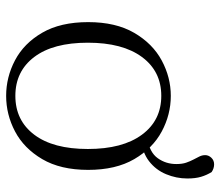

<svg xmlns="http://www.w3.org/2000/svg" viewBox="-66 -637 717 625"><g transform="rotate(90 292.5 -324.5)"><path d="M292 14Q231 14 176 -15Q121 -44 86.5 -103.5Q52 -163 52 -253Q52 -343 87 -403Q122 -463 177 -492.5Q232 -522 292 -522Q353 -522 408 -492.5Q463 -463 498 -403Q533 -343 533 -253Q533 -163 498 -103.5Q463 -44 408 -15Q353 14 292 14ZM292 -16Q372 -16 418.5 -77.5Q465 -139 465 -252Q465 -365 418.5 -428Q372 -491 292 -491Q212 -491 165.5 -428Q119 -365 119 -252Q119 -139 165.5 -77.5Q212 -16 292 -16ZM432 -425V-446Q476 -453 495 -479.5Q514 -506 514 -540Q514 -559 509.5 -572Q505 -585 499.5 -595.5Q494 -606 489.5 -615Q485 -624 485 -634Q485 -645 493.5 -654Q502 -663 515 -663Q528 -663 540 -655Q550 -639 555.5 -620.5Q561 -602 561 -576Q561 -540 547 -506.5Q533 -473 504.5 -451Q476 -429 432 -425Z"/></g></svg>

Font: Noto Serif HK ExtraLight
Style: Regular
Weight: 200
Designer: Ryoko NISHIZUKA 西塚涼子 (kana & ideographs); Frank Grießhammer (Latin, Greek & Cyrillic); Wenlong ZHANG 张文龙 (bopomofo); San
Foundry: Adobe
Version: Version 2.002-H1;hotconv 1.1.0;makeotfexe 2.6.0